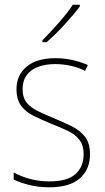

<svg xmlns="http://www.w3.org/2000/svg" viewBox="-20 -785 444 815"><path d="M362 -130Q362 -66 319 -28Q276 10 189 10Q141 10 101.5 -0.5Q62 -11 38 -23V-53Q71 -35 109.5 -25Q148 -15 189 -15Q266 -15 300.5 -46Q335 -77 335 -131Q335 -168 317.5 -191Q300 -214 269 -229Q238 -244 199 -259Q158 -276 124 -292.5Q90 -309 70 -335.5Q50 -362 50 -407Q50 -466 93 -502Q136 -538 215 -538Q255 -538 290.5 -529.5Q326 -521 353 -509L341 -484Q318 -497 283.5 -505Q249 -513 215 -513Q151 -513 113.5 -486Q76 -459 76 -407Q76 -370 93.5 -349Q111 -328 140.5 -313.5Q170 -299 207 -284Q247 -267 282.5 -250Q318 -233 340 -205.5Q362 -178 362 -130ZM319 -758Q293 -723 253.5 -680Q214 -637 178 -606H160V-614Q194 -648 230 -689Q266 -730 289 -765H319Z"/></svg>

Font: Noto Sans Thai SemCond Thin
Style: Regular
Weight: 100
Width: 4
Designer: Monotype Design Team
Foundry: Monotype Imaging Inc.
Version: Version 2.002; ttfautohint (v1.8.4.7-5d5b)